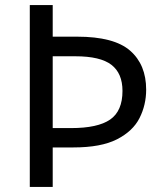

<svg xmlns="http://www.w3.org/2000/svg" viewBox="-20 -734 645 754"><path d="M554 -382Q554 -322 528 -270.5Q502 -219 439.5 -187Q377 -155 268 -155H187V0H97V-714H187V-590H283Q428 -590 491 -535Q554 -480 554 -382ZM259 -231Q364 -231 412.5 -264.5Q461 -298 461 -377Q461 -446 417.5 -479.5Q374 -513 276 -513H187V-231Z"/></svg>

Font: Noto Sans Sharada
Style: Regular
Weight: 400
Designer: Monotype Design Team
Foundry: Monotype Imaging Inc.
Version: Version 2.006; ttfautohint (v1.8.4.7-5d5b)